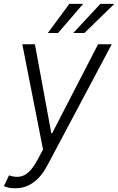

<svg xmlns="http://www.w3.org/2000/svg" viewBox="-31 -776 615 1000"><path d="M48.7 204.5Q11.4 204.5 -10.7 193.2L16 137.4Q62.1 153.4 96.4 135.8Q130.7 118.3 163.4 58.2L193.2 2.8L85.2 -545.5H150.9L236.2 -82.4H240.8L479.8 -545.5H551.1L215.6 85.6Q152.3 204.5 48.7 204.5ZM350.5 -604 491.5 -755.7H564.6L408.4 -604ZM218 -604 329.9 -755.7H402L271.3 -604Z"/></svg>

Font: Karasuma Gothic
Style: Light Italic
Weight: 300
Italic angle: 9.39998°
Designer: Rasmus Andersson / Ryoko Nishizuka
Foundry: rsms
Version: Version 1.00